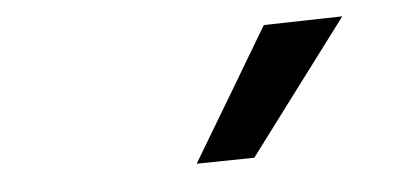

<svg xmlns="http://www.w3.org/2000/svg" viewBox="-30 -837 660 315"><g transform="rotate(-5 300.0 -680.0)"><path d="M283 -569.5Q316 -624.5 348.2 -678.5Q380.5 -732.5 412.5 -786.5L542 -789.5Q500 -733.5 459 -679Q418 -624.5 378 -571Z"/></g></svg>

Font: Commissioner SemiBold
Style: Italic
Weight: 600
Italic angle: -12°
Designer: Kostas Bartsokas
Foundry: Kostas Bartsokas
Version: Version 1.000; ttfautohint (v1.8.3)